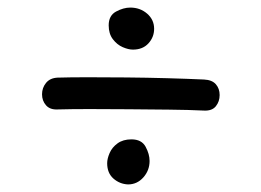

<svg xmlns="http://www.w3.org/2000/svg" viewBox="-20 -571 690 507"><path d="M519 -279Q478 -281 426 -281.5Q374 -282 319.5 -282.5Q265 -283 216 -283Q167 -283 132 -282Q112 -281 101.5 -293Q91 -305 91 -322Q91 -339 101.5 -352Q112 -365 132 -366Q164 -367 211.5 -367Q259 -367 313.5 -366.5Q368 -366 421.5 -364.5Q475 -363 519 -361Q540 -360 550 -348.5Q560 -337 560 -320Q560 -303 550 -290.5Q540 -278 519 -279ZM318 -84Q296 -85 279.5 -99.5Q263 -114 263 -140Q263 -152 269.5 -167Q276 -182 290.5 -192.5Q305 -203 327 -203Q354 -203 364.5 -183.5Q375 -164 375 -146Q375 -121 358.5 -102.5Q342 -84 318 -84ZM331 -440Q319 -440 304 -446.5Q289 -453 278 -467.5Q267 -482 267 -504Q267 -530 286.5 -540.5Q306 -551 324 -551Q350 -551 368.5 -535Q387 -519 387 -495Q387 -473 372 -456.5Q357 -440 331 -440Z"/></svg>

Font: Playpen Sans
Style: Regular
Weight: 400
Designer: Laura Meseguer, Veronika Burian, José Scaglione, Kostas Bartsokas, Vera Evstafieva, Tom Grace, Yorlmar Campos
Foundry: TypeTogether
Version: Version 2.000